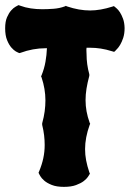

<svg xmlns="http://www.w3.org/2000/svg" viewBox="-28 -728 508 752"><path d="M325.2 -243.2 323.2 -238.8Q305.2 -189 305.2 -144Q305.2 -122.1 309.3 -100.1Q313.5 -78.1 321.8 -53.2L324.2 -47.9L321.8 -43.9Q321.3 -43 316.4 -35.4Q311.5 -27.8 300.3 -19Q289.1 -10.3 270 -3.2Q251 3.9 222.2 3.9Q193.4 3.9 174.6 -3.7Q155.8 -11.2 145 -20.8Q134.3 -30.3 129.9 -38.1Q125.5 -45.9 125 -46.9L123 -51.8L125 -56.2Q136.2 -83 141.6 -108.4Q147 -133.8 147 -160.2Q147 -178.2 144.8 -197.5Q142.6 -216.8 137.2 -238.8V-245.1Q144 -270 147 -292Q149.9 -314 149.9 -335Q149.9 -379.4 134.8 -424.8L132.8 -429.2L134.8 -433.1Q145.5 -459.5 150.1 -486.1Q154.8 -512.7 155.8 -539.1H150.9Q101.1 -539.1 51.8 -521L47.9 -520L43 -522Q42 -522 34.2 -526.4Q26.4 -530.8 16.8 -541.5Q7.3 -552.2 -0.2 -570.6Q-7.8 -588.9 -7.8 -617.2Q-7.8 -643.6 -0.5 -660.4Q6.8 -677.2 15.9 -687.3Q24.9 -697.3 32.5 -701.4Q40 -705.6 41 -706.1L44.9 -708L49.8 -706.1Q71.3 -698.2 92.8 -695.1Q114.3 -691.9 137.2 -691.9Q157.7 -691.9 181.4 -693.6Q205.1 -695.3 226.1 -703.1L230 -705.1L233.9 -703.1Q258.8 -694.8 281 -690.9Q303.2 -687 325.2 -687Q364.7 -687 412.1 -702.1L418 -704.1L422.9 -700.2Q423.3 -699.7 429.2 -694.8Q435.1 -689.9 441.7 -679.9Q448.2 -669.9 453.9 -654.5Q459.5 -639.2 460 -618.2Q460 -596.2 454.6 -579.8Q449.2 -563.5 442.6 -552.5Q436 -541.5 430.2 -535.9Q424.3 -530.3 423.8 -528.8L418.9 -524.9L412.1 -526.9Q387.2 -534.7 366.5 -537.8Q345.7 -541 325.2 -541H311Q310.1 -534.2 310.5 -528.1Q311 -522 311 -516.1Q311 -495.6 313.7 -476.1Q316.4 -456.5 321.8 -437V-431.2Q314.5 -403.8 310.8 -380.9Q307.1 -357.9 307.1 -335.9Q307.1 -313.5 311 -292Q314.9 -270.5 323.2 -247.1Z"/></svg>

Font: Hanalei Fill
Style: Regular
Weight: 400
Version: Version 1.000